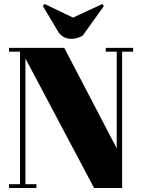

<svg xmlns="http://www.w3.org/2000/svg" viewBox="-20 -939 710 959"><path d="M645 -681C645 -681 645 -700 645 -700C645 -700 508 -700 508 -700C508 -700 508 -681 508 -681C508 -681 563 -681 563 -681C563 -681 563 -198 563 -198C563 -198 301 -700 301 -700C301 -700 25 -700 25 -700C25 -700 25 -681 25 -681C25 -681 80 -681 80 -681C80 -681 80 -19 80 -19C80 -19 25 -19 25 -19C25 -19 25 0 25 0C25 0 162 0 162 0C162 0 162 -19 162 -19C162 -19 107 -19 107 -19C107 -19 107 -647 107 -647C107 -647 450 0 450 0C450 0 590 0 590 0C590 0 590 -681 590 -681C590 -681 645 -681 645 -681ZM491 -919C491 -919 345 -851 345 -851C345 -851 203 -919 203 -919C203 -919 194 -909 194 -909C194 -909 268 -785 268 -785C268 -785 268 -785 268 -785C283 -758 307 -745 338 -745C338 -745 338 -745 338 -745C356 -745 374 -750 393 -761C393 -761 499 -909 499 -909C499 -909 491 -919 491 -919Z"/></svg>

Font: Abril Fatface Utterance
Style: Regular
Weight: 500
Designer: Veronika Burian, Jos Scaglione
Foundry: TypeTogether
Version: ""